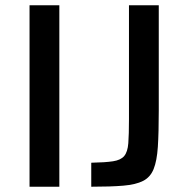

<svg xmlns="http://www.w3.org/2000/svg" viewBox="-20 -708 708 728"><path d="M92 0V-688H205V0ZM326 0V-91Q379 -92 408.5 -96.5Q438 -101 451 -116.5Q464 -132 466.5 -165Q469 -198 469 -256V-688H582V-289Q582 -205 578.5 -151.5Q575 -98 562.5 -67Q550 -36 522.5 -22Q495 -8 447.5 -4Q400 0 326 0Z"/></svg>

Font: Saira Medium
Style: Regular
Weight: 500
Designer: Hector Gatti with collaboration of the Omnibus-Type team
Foundry: Omnibus-Type
Version: Version 1.100; ttfautohint (v1.8.3)